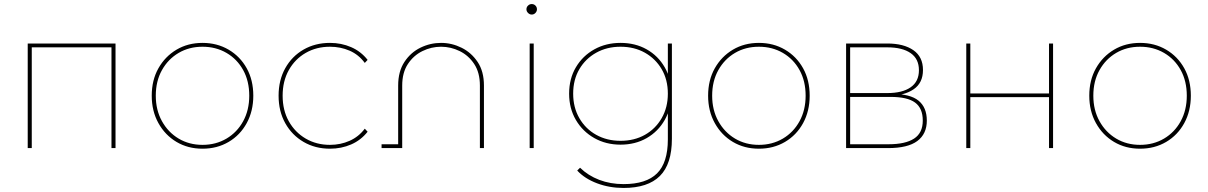

<svg xmlns="http://www.w3.org/2000/svg" viewBox="-20 -732 5969 949"><path d="M117 0V-517H551V0H531V-506L539 -498H129L137 -506V0Z M981 3Q909 3 852.5 -30.5Q796 -64 763 -123.5Q730 -183 730 -259Q730 -336 763 -394.5Q796 -453 852.5 -486.5Q909 -520 981 -520Q1053 -520 1110 -486.5Q1167 -453 1199.5 -394.5Q1232 -336 1232 -259Q1232 -183 1199.5 -123.5Q1167 -64 1110 -30.5Q1053 3 981 3ZM981 -16Q1047 -16 1099.5 -47Q1152 -78 1182 -133Q1212 -188 1212 -259Q1212 -331 1182 -385.5Q1152 -440 1099.5 -470.5Q1047 -501 981 -501Q915 -501 863 -470.5Q811 -440 780.5 -385.5Q750 -331 750 -259Q750 -188 780.5 -133Q811 -78 863 -47Q915 -16 981 -16Z M1611 3Q1538 3 1480.5 -30.5Q1423 -64 1390 -123Q1357 -182 1357 -259Q1357 -336 1390 -395Q1423 -454 1480.5 -487Q1538 -520 1611 -520Q1667 -520 1715.5 -499Q1764 -478 1797 -436L1783 -421Q1753 -462 1708 -481.5Q1663 -501 1611 -501Q1544 -501 1491 -470.5Q1438 -440 1407.5 -385.5Q1377 -331 1377 -259Q1377 -187 1407.5 -132.5Q1438 -78 1491 -47Q1544 -16 1611 -16Q1663 -16 1708 -36Q1753 -56 1783 -96L1797 -81Q1764 -39 1715.5 -18Q1667 3 1611 3Z M1948 0V-309Q1948 -379 1979 -426Q2010 -473 2058.5 -496.5Q2107 -520 2160 -520Q2213 -520 2261.5 -496Q2310 -472 2341 -425.5Q2372 -379 2372 -309V0H2352V-309Q2352 -373 2324 -415.5Q2296 -458 2252 -479.5Q2208 -501 2160 -501Q2112 -501 2068 -479.5Q2024 -458 1996 -415.5Q1968 -373 1968 -309V0ZM1866 0V-19H1963V0Z M2598 0V-517H2618V0ZM2608 -660Q2598 -660 2590 -668Q2582 -676 2582 -686Q2582 -697 2590 -704.5Q2598 -712 2608 -712Q2619 -712 2626.5 -704.5Q2634 -697 2634 -686Q2634 -676 2626.5 -668Q2619 -660 2608 -660Z M3062 197Q2992 197 2931 174Q2870 151 2833 111L2847 97Q2887 136 2942 157Q2997 178 3062 178Q3174 178 3227.5 125Q3281 72 3281 -43V-209L3291 -269L3281 -329V-517H3301V-46Q3301 79 3241.5 138Q3182 197 3062 197ZM3047 -17Q2975 -17 2917.5 -49.5Q2860 -82 2826.5 -139Q2793 -196 2793 -269Q2793 -343 2826.5 -399.5Q2860 -456 2917.5 -488Q2975 -520 3047 -520Q3120 -520 3176.5 -488Q3233 -456 3265.5 -399.5Q3298 -343 3298 -269Q3298 -196 3265.5 -139Q3233 -82 3176.5 -49.5Q3120 -17 3047 -17ZM3047 -36Q3115 -36 3167.5 -65.5Q3220 -95 3250.5 -148Q3281 -201 3281 -269Q3281 -338 3250.5 -390Q3220 -442 3167.5 -471.5Q3115 -501 3047 -501Q2980 -501 2927 -471.5Q2874 -442 2843.5 -390Q2813 -338 2813 -269Q2813 -201 2843.5 -148Q2874 -95 2927 -65.5Q2980 -36 3047 -36Z M3731 3Q3659 3 3602.5 -30.5Q3546 -64 3513 -123.5Q3480 -183 3480 -259Q3480 -336 3513 -394.5Q3546 -453 3602.5 -486.5Q3659 -520 3731 -520Q3803 -520 3860 -486.5Q3917 -453 3949.5 -394.5Q3982 -336 3982 -259Q3982 -183 3949.5 -123.5Q3917 -64 3860 -30.5Q3803 3 3731 3ZM3731 -16Q3797 -16 3849.5 -47Q3902 -78 3932 -133Q3962 -188 3962 -259Q3962 -331 3932 -385.5Q3902 -440 3849.5 -470.5Q3797 -501 3731 -501Q3665 -501 3613 -470.5Q3561 -440 3530.5 -385.5Q3500 -331 3500 -259Q3500 -188 3530.5 -133Q3561 -78 3613 -47Q3665 -16 3731 -16Z M4162 0V-517H4365Q4447 -517 4494.5 -484Q4542 -451 4542 -386Q4542 -322 4495.5 -290.5Q4449 -259 4375 -259L4388 -268Q4479 -268 4520 -234.5Q4561 -201 4561 -136Q4561 -70 4514 -35Q4467 0 4369 0ZM4182 -19H4372Q4455 -19 4498 -47Q4541 -75 4541 -136Q4541 -197 4503 -225Q4465 -253 4382 -253H4182ZM4182 -272H4366Q4440 -272 4481 -300.5Q4522 -329 4522 -385Q4522 -441 4481 -469.5Q4440 -498 4366 -498H4182Z M4756 0V-517H4776V-270H5165V-517H5185V0H5165V-252H4776V0Z M5615 3Q5543 3 5486.5 -30.5Q5430 -64 5397 -123.5Q5364 -183 5364 -259Q5364 -336 5397 -394.5Q5430 -453 5486.5 -486.5Q5543 -520 5615 -520Q5687 -520 5744 -486.5Q5801 -453 5833.5 -394.5Q5866 -336 5866 -259Q5866 -183 5833.5 -123.5Q5801 -64 5744 -30.5Q5687 3 5615 3ZM5615 -16Q5681 -16 5733.5 -47Q5786 -78 5816 -133Q5846 -188 5846 -259Q5846 -331 5816 -385.5Q5786 -440 5733.5 -470.5Q5681 -501 5615 -501Q5549 -501 5497 -470.5Q5445 -440 5414.5 -385.5Q5384 -331 5384 -259Q5384 -188 5414.5 -133Q5445 -78 5497 -47Q5549 -16 5615 -16Z"/></svg>

Font: Montserrat Alternates Thin
Style: Regular
Weight: 100
Designer: Julieta Ulanovsky
Foundry: Julieta Ulanovsky
Version: Version 9.000